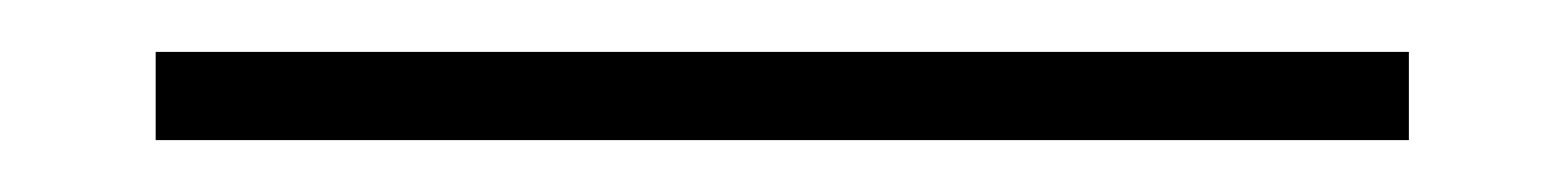

<svg xmlns="http://www.w3.org/2000/svg" viewBox="-20 62 602 74"><path d="M40 116H523V82H40Z"/></svg>

Font: Glow Sans SC Normal ExtraLight
Style: Regular
Weight: 200
Designer: Ryoko NISHIZUKA (kana, bopomofo & ideographs); Paul D. Hunt (Latin, Greek & Cyrillic); Sandoll Communications, Soo-young
Version: Version 0.93